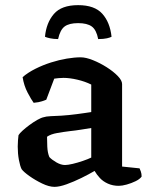

<svg xmlns="http://www.w3.org/2000/svg" viewBox="-20 -723 589 747"><path d="M192 4Q171 4 144 -9Q117 -22 94.5 -38Q72 -54 64 -65Q58 -77 53.5 -101Q49 -125 49 -153Q49 -166 50 -177Q51 -188 52 -197Q56 -204 67.5 -214.5Q79 -225 94.5 -236.5Q110 -248 125 -256.5Q140 -265 150 -267Q158 -270 177 -271Q196 -272 219 -273Q234 -274 249 -275.5Q264 -277 279 -279Q294 -281 308 -283Q322 -285 335 -287V-394Q311 -406 281 -413Q251 -420 227 -420Q218 -420 207.5 -419Q197 -418 191 -417L160 -335Q155 -333 143.5 -329Q132 -325 111 -323Q102 -335 87.5 -362.5Q73 -390 68 -423Q89 -441 118 -455.5Q147 -470 178.5 -480Q210 -490 240 -495Q270 -500 294 -500Q314 -500 341.5 -489Q369 -478 395 -461.5Q421 -445 438 -427.5Q455 -410 455 -396V-75L523 -68Q525 -64 528 -55.5Q531 -47 531 -36Q524 -26 507.5 -18Q491 -10 473 -5Q455 0 442 0Q419 0 400 -8.5Q381 -17 368.5 -30.5Q356 -44 348 -58Q326 -45 296.5 -30.5Q267 -16 239 -6Q211 4 192 4ZM233 -81Q244 -81 263 -85.5Q282 -90 302.5 -97Q323 -104 335 -110V-225Q316 -222 294.5 -218.5Q273 -215 253 -213Q228 -210 202.5 -205.5Q177 -201 163 -191Q163 -175 164 -152Q165 -129 172 -112Q181 -102 199 -91.5Q217 -81 233 -81ZM284 -703Q348 -703 378 -669.5Q408 -636 414 -580Q409 -577 396 -574Q383 -571 362 -571Q355 -607 337 -620Q319 -633 284 -633Q249 -633 231.5 -620Q214 -607 206 -571Q189 -571 175 -574Q161 -577 155 -580Q160 -634 189.5 -668.5Q219 -703 284 -703Z"/></svg>

Font: Texturina Medium 12pt SemiBold
Style: Regular
Weight: 600
Version: Version 1.002